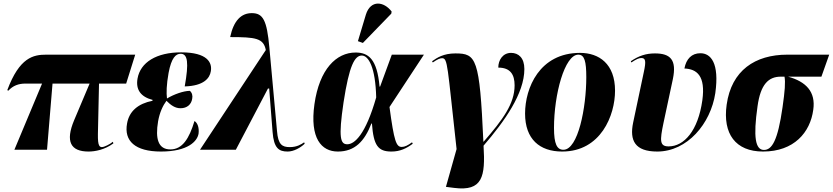

<svg xmlns="http://www.w3.org/2000/svg" viewBox="-20 -844 4693 1082"><path d="M61 0H245L276 -373H485L398 -167C347 -46 378 10 479 10C516 10 570 0 619 -36L616 -45C600 -31 567 -15 554 -15C528 -15 531 -58 533 -145L538 -373H691L742 -536H241C168 -536 90 -521 21 -336L27 -333C53 -361 84 -373 123 -373H217Z M887 10C1039 10 1092 -48 1099 -91C1103 -123 1094 -151 1076 -162C1046 -63 1008 -2 940 -2C872 -2 854 -61 871 -161C880 -211 898 -249 918 -276C943 -251 967 -234 997 -234C1035 -234 1058 -256 1063 -287C1067 -305 1062 -322 1050 -332C1015 -332 961 -313 921 -289C917 -320 918 -366 930 -433C946 -519 971 -541 998 -541C1038 -541 1045 -491 1021 -357C1129 -360 1162 -404 1168 -442C1177 -491 1149 -549 1001 -549C862 -549 771 -493 755 -401C744 -338 774 -298 840 -281L839 -276C759 -260 708 -218 696 -148C678 -50 741 10 887 10Z M1107 0H1309L1490 -345H1497L1516 -101C1523 -8 1552 10 1601 10C1635 10 1673 -11 1697 -34L1694 -42C1677 -30 1653 -15 1613 -15C1570 -15 1547 -29 1541 -106L1498 -576C1484 -731 1462 -770 1399 -770C1340 -770 1297 -729 1277 -635C1420 -635 1465 -629 1478 -562Z M2025 -602 2185 -767 2187 -779C2144 -836 2069 -847 2042 -762L1997 -612ZM1884 10C1979 10 2034 -47 2073 -148H2076C2085 -23 2111 10 2186 10C2235 10 2271 -8 2306 -34L2302 -42C2279 -25 2261 -16 2244 -16C2213 -16 2201 -47 2175 -241L2369 -536H2188L2122 -356H2119C2105 -512 2056 -548 1984 -548C1875 -548 1780 -454 1752 -257C1725 -65 1791 10 1884 10ZM1937 -31C1899 -31 1886 -65 1916 -267C1948 -476 1979 -531 2019 -531C2057 -531 2096 -464 2100 -295C2040 -85 1978 -31 1937 -31Z M2540 215C2699 235 2716 152 2705 -23C2823 -160 2935 -317 2935 -455C2935 -518 2902 -546 2860 -546C2814 -546 2788 -506 2788 -463C2856 -463 2880 -424 2880 -363C2880 -260 2814 -170 2706 -46H2704C2683 -517 2664 -543 2546 -543C2480 -543 2443 -519 2415 -499L2419 -492C2445 -510 2460 -516 2471 -516C2504 -516 2500 -478 2553 -4L2493 209Z M3148 10C3366 10 3446 -194 3446 -333C3446 -484 3356 -546 3249 -546C3020 -546 2939 -348 2939 -204C2939 -60 3021 10 3148 10ZM3155 0C3119 0 3102 -32 3102 -123C3102 -312 3162 -536 3239 -536C3274 -536 3284 -498 3284 -409C3284 -238 3238 0 3155 0Z M3684 10C3853 10 3985 -147 4011 -319C4035 -490 3985 -544 3927 -544C3878 -544 3847 -512 3837 -458C3907 -455 3957 -417 3938 -279C3914 -107 3835 -19 3748 -19C3697 -19 3698 -51 3719 -151L3772 -399C3794 -506 3759 -543 3671 -543C3621 -543 3580 -530 3535 -499L3538 -492C3565 -510 3580 -517 3594 -517C3618 -517 3622 -501 3608 -437L3548 -153C3527 -52 3558 10 3684 10Z M4280 10C4455 10 4546 -98 4563 -225C4578 -327 4522 -384 4421 -412H4609L4653 -536H4417C4235 -536 4102 -447 4075 -254C4052 -90 4125 10 4280 10ZM4285 1C4237 1 4224 -71 4249 -245C4266 -369 4311 -412 4380 -412H4401C4407 -380 4403 -331 4390 -240C4363 -50 4330 1 4285 1Z"/></svg>

Font: Noto Serif Display Condensed Black
Style: Italic
Weight: 900
Width: 3
Italic angle: -12°
Designer: Monotype Design Team
Foundry: Monotype Imaging Inc.
Version: Version 2.009